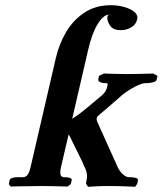

<svg xmlns="http://www.w3.org/2000/svg" viewBox="-20 -717 626 739"><path d="M195 -494Q207 -546 233.5 -592Q260 -638 303.5 -667.5Q347 -697 407 -697Q431 -697 454.5 -691Q478 -685 493.5 -674Q509 -663 509 -648Q509 -645 508 -643Q504 -623 485.5 -612Q467 -601 445 -601Q417 -601 405.5 -616Q394 -631 393 -647Q393 -659 400 -661Q378 -660 356 -624.5Q334 -589 319 -524L258 -260Q281 -274 306.5 -295Q332 -316 371 -349Q381 -357 386.5 -367Q392 -377 393 -385Q397 -397 389 -397H385Q372 -397 364.5 -401.5Q357 -406 358 -410L361 -425L380 -434Q380 -434 395 -433.5Q410 -433 431 -432.5Q452 -432 469 -432Q489 -432 512.5 -432.5Q536 -433 553 -433.5Q570 -434 570 -434L586 -425L583 -410Q582 -404 569.5 -400.5Q557 -397 547 -397H540Q526 -397 499 -383Q472 -369 450 -351Q427 -331 403 -310Q379 -289 355 -269H356Q349 -262 354 -249L431 -78Q439 -59 452 -47Q465 -35 477 -35H480Q494 -35 503.5 -32Q513 -29 511 -23L508 -9L500 2Q500 2 481.5 1Q463 0 438.5 -0.5Q414 -1 394 -1Q368 -1 343.5 0.5Q319 2 319 2L311 -10L313 -23Q314 -27 314.5 -30.5Q315 -34 315 -38Q315 -46 313 -54.5Q311 -63 306 -73Q295 -99 282 -124.5Q269 -150 257 -175Q253 -183 250.5 -189Q248 -195 244 -199L215 -75Q212 -62 212 -53Q212 -35 227 -35H229Q241 -35 249.5 -32Q258 -29 256 -23L252 -8L240 1Q240 1 222.5 0.5Q205 0 181 -0.5Q157 -1 138 -1Q125 -1 105.5 -0.5Q86 0 66.5 0Q47 0 34 0.5Q21 1 21 1L14 -8L17 -23Q20 -35 49 -35H68Q80 -35 87 -45.5Q94 -56 98 -75Z"/></svg>

Font: Libertinus Serif Semibold Italic
Style: Regular
Weight: 600
Italic angle: -11.5°
Designer: Philipp H. Poll, Khaled Hosny
Foundry: Caleb Maclennan
Version: Version 7.051;RELEASE